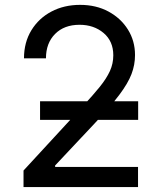

<svg xmlns="http://www.w3.org/2000/svg" viewBox="-20 -757 650 777"><path d="M75.2 0V-66.9L316.9 -329.1Q357.4 -373 384.3 -406.2Q411.1 -439.5 424.8 -469.5Q438.5 -499.5 438.5 -533.2Q438.5 -590.3 399.2 -623.5Q359.9 -656.7 301.8 -656.7Q239.7 -656.7 202.9 -619.6Q166 -582.5 166 -521H77.1Q77.1 -585.4 106.9 -634.3Q136.7 -683.1 188 -710.2Q239.3 -737.3 304.2 -737.3Q369.1 -737.3 419.2 -710.2Q469.2 -683.1 497.8 -637.2Q526.4 -591.3 526.4 -534.2Q526.4 -494.6 512.2 -457.3Q498 -419.9 462.4 -372.6Q426.8 -325.2 362.3 -256.8L203.1 -87.4V-81.5H538.6V0ZM142.1 -272V-347.2H539.1V-272Z"/></svg>

Font: Inter-Regular
Style: Regular
Weight: 400
Designer: Rasmus Andersson
Foundry: rsms
Version: Version 4.000;git-a52131595